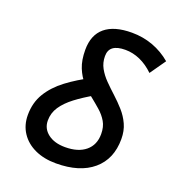

<svg xmlns="http://www.w3.org/2000/svg" viewBox="-136 -851 891 970"><g transform="rotate(20 310.0 -366.0)"><path d="M272.5 9.8Q207.5 9.8 158.7 -12.9Q109.9 -35.6 82.8 -76.7Q55.7 -117.7 55.7 -171.9Q55.7 -238.3 86.7 -289.3Q117.7 -340.3 172.4 -381.6Q227.1 -422.9 298.8 -459.5L342.3 -381.3Q286.6 -349.6 245.8 -318.6Q205.1 -287.6 182.6 -254.2Q160.2 -220.7 160.2 -180.2Q160.2 -136.7 195.1 -109.9Q230 -83 287.6 -83Q357.9 -83 397.5 -116Q437 -148.9 437 -207.5Q437 -246.1 421.1 -273.2Q405.3 -300.3 379.9 -322.5Q354.5 -344.7 326.4 -367.2Q298.3 -389.6 272.9 -417.7Q247.6 -445.8 231.7 -485.1Q215.8 -524.4 215.8 -580.6Q215.8 -660.6 264.9 -701.4Q314 -742.2 408.7 -742.2Q468.3 -742.2 521.7 -722.7Q575.2 -703.1 619.6 -665.5L560.5 -581.1Q525.9 -614.7 486.8 -632.1Q447.8 -649.4 407.2 -649.4Q363.8 -649.4 342 -633.5Q320.3 -617.7 320.3 -584.5Q320.3 -549.3 336.2 -520.5Q352.1 -491.7 377.4 -466.1Q402.8 -440.4 430.9 -414.8Q459 -389.2 484.4 -360.6Q509.8 -332 525.6 -297.4Q541.5 -262.7 541.5 -218.3Q541.5 -110.8 470.5 -50.5Q399.4 9.8 272.5 9.8Z"/></g></svg>

Font: Cascadia Mono NF
Style: Italic
Weight: 400
Italic angle: -10°
Monospace: yes
Designer: Aaron Bell
Foundry: Saja Typeworks
Version: Version 2404.023